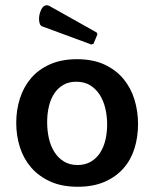

<svg xmlns="http://www.w3.org/2000/svg" viewBox="-20 -701 589 733"><path d="M274 -475Q335 -475 379 -454.5Q423 -434 451.5 -399.5Q480 -365 493.5 -320.5Q507 -276 507 -227Q507 -178 493.5 -134.5Q480 -91 451.5 -58.5Q423 -26 379.5 -7Q336 12 277 12Q216 12 172 -8Q128 -28 99 -61.5Q70 -95 56 -139Q42 -183 42 -232Q42 -281 56 -325Q70 -369 98.5 -402.5Q127 -436 171 -455.5Q215 -475 274 -475ZM276 -71Q305 -71 326.5 -83.5Q348 -96 362 -117.5Q376 -139 382.5 -167Q389 -195 389 -226Q389 -258 382 -287.5Q375 -317 360.5 -339.5Q346 -362 324 -375.5Q302 -389 271 -389Q242 -389 221 -376.5Q200 -364 186.5 -343Q173 -322 166.5 -294Q160 -266 160 -235Q160 -203 166.5 -173.5Q173 -144 187.5 -121Q202 -98 224 -84.5Q246 -71 276 -71ZM329 -531 142 -600Q135 -602 132 -610Q129 -618 129 -629Q129 -646 137 -663.5Q145 -681 159 -681Q163 -681 169 -678L349 -577L352 -570L337 -534Z"/></svg>

Font: Quattrocento Sans
Style: Bold
Weight: 700
Designer: Pablo Impallari
Foundry: Pablo Impallari, Igino Marini, Brenda Gallo
Version: Version 2.000